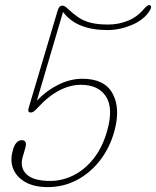

<svg xmlns="http://www.w3.org/2000/svg" viewBox="-20 -734 621 763"><path d="M30.5 -134.5Q35.5 -156 45.2 -166.5Q55 -177 66 -177Q89.5 -177 80.5 -145.5L70.5 -111.5Q58 -68.5 85 -41.8Q112 -15 180 -15Q227.5 -15 272.5 -37.5Q317.5 -60 352.8 -104.8Q388 -149.5 406.5 -216.5Q431 -304.5 401 -350.8Q371 -397 301 -397Q259.5 -397 216 -374.8Q172.5 -352.5 128.5 -304.5Q121.5 -296.5 115.2 -291.8Q109 -287 102 -287Q88.5 -287 94 -305.5L208.5 -690Q211.5 -700 215.8 -705.8Q220 -711.5 228 -711.5Q237 -711.5 247.5 -701Q269 -680.5 290 -666Q311 -651.5 339 -644Q367 -636.5 410 -636.5Q452 -636.5 489 -651.8Q526 -667 552.5 -699Q569.5 -718.5 577.5 -712.5Q580 -710.5 580.5 -705.5Q581 -700.5 572.5 -688Q550 -654 502.5 -634.2Q455 -614.5 407 -614.5Q284 -614.5 230.5 -686.5L126.5 -334Q164.5 -374 212 -397.5Q259.5 -421 307.5 -421Q395.5 -421 427.5 -362.2Q459.5 -303.5 434.5 -212.5Q416 -146 377 -96Q338 -46 284.8 -18.2Q231.5 9.5 170.5 9.5Q115.5 9.5 80.5 -10.5Q45.5 -30.5 32.5 -63.2Q19.5 -96 30.5 -134.5Z"/></svg>

Font: Fraunces 144pt S100 Thin
Style: Italic
Weight: 100
Italic angle: -16°
Version: Version 1.000; ttfautohint (v1.8.3)